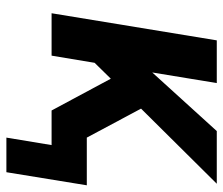

<svg xmlns="http://www.w3.org/2000/svg" viewBox="-70 -500 715 616"><g transform="rotate(90 288.0 -192.5)"><path d="M533 145 575 -113H422L329 -287L570 -530H401L213 -323L247 -530H110L23 0H159L182 -138L233 -190L335 0H446L422 145Z"/></g></svg>

Font: Iosevka Sparkle XBdObl
Style: Regular
Weight: 800
Italic angle: -9°
Designer: Belleve Invis
Foundry: Belleve Invis
Version: Version 4.5.0; ttfautohint (v1.8.3)